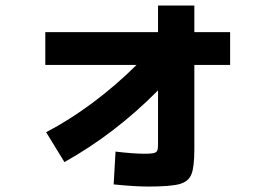

<svg xmlns="http://www.w3.org/2000/svg" viewBox="-20 -645 978 697"><path d="M475.6 -409.2H144.5V-528.3H553.7V-625H685.5V-528.3H815.4V-409.2H685.5V-102.5Q685.5 -38.6 674.8 -12Q664.1 14.6 631.1 23.4Q598.1 32.2 518.6 32.2Q468.3 32.2 392.6 24.4L399.4 -94.7Q464.4 -86.9 504.9 -86.9Q527.8 -86.9 537.6 -89.1Q547.4 -91.3 550.5 -97.7Q553.7 -104 553.7 -119.1V-316.9Q397.5 -159.2 213.9 -56.6L147.5 -165Q231.9 -209 316.7 -272.2Q401.4 -335.4 475.6 -409.2Z"/></svg>

Font: Pretendard JP ExtraBold
Style: Regular
Weight: 800
Designer: Base glyphs from Inter by Rasmus Andersson; Hangeul glyphs from Noto Sans CJK(Source Han Sans) by Jang Soo-young and Kan
Foundry: Kil Hyung-jin
Version: Version 1.309